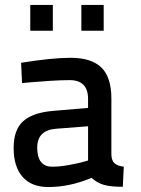

<svg xmlns="http://www.w3.org/2000/svg" viewBox="-20 -743 569 774"><path d="M429 -345V-119Q430 -95 442 -84.5Q454 -74 479 -71L475 10Q425 10 398 2Q371 -6 349 -26Q261 11 175 11Q107 11 71 -30Q35 -71 35 -146Q35 -220 73.5 -254.5Q112 -289 194 -296L335 -308V-344Q335 -420 261 -420Q228 -420 180 -417Q132 -414 100 -411L69 -408L65 -490Q190 -510 265 -510Q348 -510 388.5 -471Q429 -432 429 -345ZM335 -234 206 -224Q130 -218 130 -148Q130 -71 191 -71Q220 -71 256 -77.5Q292 -84 314 -90L335 -96ZM102 -619V-723H193V-619ZM308 -619V-723H398V-619Z"/></svg>

Font: TitilliumText22L Lt
Style: Medium
Weight: 500
Designer: Campivisivi
Foundry: Campivisivi
Version: 1.000